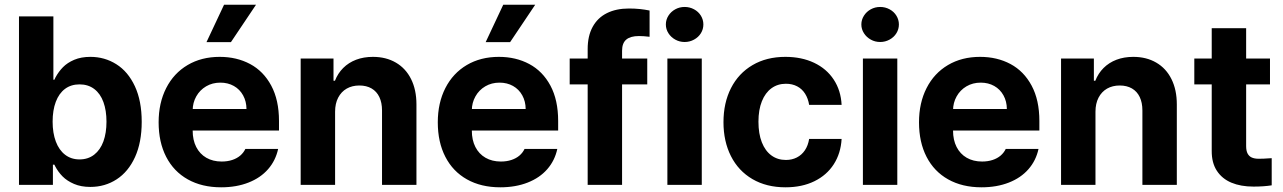

<svg xmlns="http://www.w3.org/2000/svg" viewBox="-20 -776 5385 806"><path d="M59.7 -707.2H204.1V-441.4H208.4Q209.4 -444 210.6 -446.2Q211.9 -448.4 212.9 -451.1Q226.2 -475.6 244.5 -494.1Q262.7 -512.7 291.6 -525Q320.5 -537.3 359.4 -537.3Q419.4 -537.3 468.5 -506.3Q517.6 -475.4 546.3 -413.8Q574.9 -352.2 574.9 -264.6Q574.9 -178.6 546.9 -116.8Q518.8 -55.1 469.7 -23.2Q420.7 8.7 359.2 8.7Q320.3 8.7 291 -3.8Q261.6 -16.4 242.8 -35.3Q224 -54.2 211.1 -78.9Q210.3 -80.5 209.8 -81.8Q209.2 -83 208.4 -84.6H202.1V0H59.7ZM313.9 -106.8Q349.8 -106.8 375.5 -126.8Q401.1 -146.8 414.1 -182.4Q427 -218 427 -265.2Q427 -312.1 414.2 -347.4Q401.4 -382.8 375.8 -402.3Q350.1 -421.8 313.9 -421.8Q278.2 -421.8 252.9 -402.9Q227.6 -384 214.2 -348.5Q200.9 -313.1 200.9 -265.2Q200.9 -217.6 214.4 -181.7Q227.9 -145.9 253.3 -126.4Q278.7 -106.8 313.9 -106.8Z M645.9 -262.6Q645.9 -343.8 677.7 -406.3Q709.5 -468.7 767.6 -503Q825.7 -537.3 902.3 -537.3Q973.7 -537.3 1030 -507.2Q1086.2 -477.1 1118.7 -416.5Q1151.2 -355.9 1151.2 -268.2V-227.9H704.7V-318.5H1014.7Q1014.5 -350.4 1000.5 -375.7Q986.5 -401.1 961.7 -415.1Q936.9 -429.1 905 -429.1Q871.7 -429.1 845.3 -413.6Q818.9 -398.1 803.9 -371.4Q789 -344.8 788.8 -313.1V-228Q788.8 -188.2 803.7 -159Q818.6 -129.7 846.1 -113.8Q873.7 -97.9 910.6 -97.9Q935 -97.9 954.9 -104.5Q974.8 -111.1 988.7 -123Q1002.6 -135 1010.1 -150.9H1147.6Q1137.1 -102.1 1105.4 -65.8Q1073.7 -29.4 1023.1 -9.6Q972.6 10.3 908.3 10.3Q827.6 10.3 768.3 -23Q709.1 -56.2 677.5 -117.8Q645.9 -179.3 645.9 -262.6ZM920.6 -756.2H1054.8L949.4 -599.1H846.8Z M1386.7 0H1242.2V-530.4H1380V-437.1H1386.1Q1398.1 -468 1420.7 -490.6Q1443.3 -513.2 1475 -525.3Q1506.7 -537.3 1545.5 -537.3Q1600.5 -537.3 1641.8 -513.2Q1683.2 -489.2 1705.7 -444Q1728.2 -398.9 1728.2 -337.8V0H1583.7V-312.4Q1583.7 -345 1572.5 -368.6Q1561.3 -392.2 1539.8 -404.7Q1518.3 -417.1 1488.6 -417.1Q1458.4 -417.1 1435.5 -404.1Q1412.6 -391 1399.6 -366.1Q1386.7 -341.2 1386.7 -307Z M1817.8 -262.6Q1817.8 -343.8 1849.6 -406.3Q1881.5 -468.7 1939.5 -503Q1997.6 -537.3 2074.3 -537.3Q2145.7 -537.3 2201.9 -507.2Q2258.2 -477.1 2290.7 -416.5Q2323.1 -355.9 2323.1 -268.2V-227.9H1876.6V-318.5H2186.7Q2186.5 -350.4 2172.5 -375.7Q2158.5 -401.1 2133.7 -415.1Q2108.8 -429.1 2076.9 -429.1Q2043.6 -429.1 2017.2 -413.6Q1990.8 -398.1 1975.9 -371.4Q1960.9 -344.8 1960.7 -313.1V-228Q1960.7 -188.2 1975.6 -159Q1990.5 -129.7 2018.1 -113.8Q2045.7 -97.9 2082.6 -97.9Q2106.9 -97.9 2126.8 -104.5Q2146.8 -111.1 2160.7 -123Q2174.6 -135 2182.1 -150.9H2319.5Q2309.1 -102.1 2277.4 -65.8Q2245.7 -29.4 2195.1 -9.6Q2144.5 10.3 2080.2 10.3Q1999.5 10.3 1940.3 -23Q1881.1 -56.2 1849.5 -117.8Q1817.8 -179.3 1817.8 -262.6ZM2092.6 -756.2H2226.8L2121.4 -599.1H2018.8Z M2697.1 -421.6H2371.5V-530.4H2697.1ZM2620.2 -740.3Q2644.4 -740.3 2665.8 -738.1Q2687.1 -735.9 2706.9 -731.8V-621.6Q2681.7 -624.7 2662.2 -624.7Q2626.8 -624.7 2609.1 -609.9Q2591.4 -595.1 2591.4 -562.8V0H2447V-570.2Q2447 -625.1 2468 -663.4Q2489 -701.7 2528 -721Q2566.9 -740.3 2620.2 -740.3Z M2781.6 -530.4H2926V0H2781.6ZM2775.2 -673.3Q2775.2 -693.1 2786 -710.2Q2796.8 -727.2 2814.8 -737Q2832.7 -746.8 2854.1 -746.8Q2875.3 -746.8 2893.5 -737Q2911.8 -727.2 2922.3 -710.2Q2932.7 -693.1 2932.7 -673.3Q2932.7 -653.4 2922.3 -636.5Q2911.8 -619.6 2893.5 -609.7Q2875.3 -599.7 2854.1 -599.7Q2832.7 -599.7 2814.8 -609.7Q2796.8 -619.6 2786 -636.5Q2775.2 -653.4 2775.2 -673.3Z M3017.1 -263.2Q3017.1 -344.1 3048.7 -406.2Q3080.3 -468.3 3139.2 -502.8Q3198 -537.3 3277 -537.3Q3344.9 -537.3 3397.4 -512.5Q3449.9 -487.6 3479.9 -441.9Q3510 -396.1 3513 -335.8H3376.7Q3372.5 -362.3 3359.8 -382.5Q3347.1 -402.7 3326.5 -413.5Q3305.9 -424.4 3279.1 -424.4Q3244.5 -424.4 3218.6 -405.5Q3192.7 -386.7 3178.3 -350.9Q3163.9 -315.1 3163.9 -265.2Q3163.9 -214.7 3178.1 -178.6Q3192.4 -142.5 3218.3 -123.5Q3244.2 -104.5 3279.1 -104.5Q3304.7 -104.5 3325.1 -115Q3345.6 -125.4 3358.9 -145.2Q3372.2 -164.9 3376.7 -192.8H3513Q3509.6 -132.5 3480.2 -86.6Q3450.8 -40.7 3398.7 -15.2Q3346.6 10.3 3277.6 10.3Q3197.6 10.3 3138.6 -24.2Q3079.7 -58.7 3048.4 -120.7Q3017.1 -182.6 3017.1 -263.2Z M3602.4 -530.4H3746.8V0H3602.4ZM3595.9 -673.3Q3595.9 -693.1 3606.8 -710.2Q3617.6 -727.2 3635.6 -737Q3653.5 -746.8 3674.9 -746.8Q3696.1 -746.8 3714.3 -737Q3732.6 -727.2 3743 -710.2Q3753.5 -693.1 3753.5 -673.3Q3753.5 -653.4 3743 -636.5Q3732.6 -619.6 3714.3 -609.7Q3696.1 -599.7 3674.9 -599.7Q3653.5 -599.7 3635.6 -609.7Q3617.6 -619.6 3606.8 -636.5Q3595.9 -653.4 3595.9 -673.3Z M3837.9 -262.6Q3837.9 -343.8 3869.7 -406.3Q3901.5 -468.7 3959.6 -503Q4017.7 -537.3 4094.3 -537.3Q4165.7 -537.3 4222 -507.2Q4278.2 -477.1 4310.7 -416.5Q4343.2 -355.9 4343.2 -268.2V-227.9H3896.7V-318.5H4206.7Q4206.5 -350.4 4192.5 -375.7Q4178.5 -401.1 4153.7 -415.1Q4128.8 -429.1 4097 -429.1Q4063.6 -429.1 4037.2 -413.6Q4010.8 -398.1 3995.9 -371.4Q3981 -344.8 3980.8 -313.1V-228Q3980.8 -188.2 3995.7 -159Q4010.6 -129.7 4038.1 -113.8Q4065.7 -97.9 4102.6 -97.9Q4126.9 -97.9 4146.9 -104.5Q4166.8 -111.1 4180.7 -123Q4194.6 -135 4202.1 -150.9H4339.6Q4329.1 -102.1 4297.4 -65.8Q4265.7 -29.4 4215.1 -9.6Q4164.5 10.3 4100.3 10.3Q4019.6 10.3 3960.3 -23Q3901.1 -56.2 3869.5 -117.8Q3837.9 -179.3 3837.9 -262.6Z M4578.7 0H4434.2V-530.4H4572V-437.1H4578.1Q4590.1 -468 4612.7 -490.6Q4635.3 -513.2 4667 -525.3Q4698.7 -537.3 4737.5 -537.3Q4792.4 -537.3 4833.8 -513.2Q4875.2 -489.2 4897.7 -444Q4920.2 -398.9 4920.2 -337.8V0H4775.7V-312.4Q4775.7 -345 4764.5 -368.6Q4753.3 -392.2 4731.8 -404.7Q4710.2 -417.1 4680.6 -417.1Q4650.4 -417.1 4627.5 -404.1Q4604.6 -391 4591.6 -366.1Q4578.7 -341.2 4578.7 -307Z M5311.3 -421.6H4993.6V-530.4H5311.3ZM5211.2 -657.5V-162.8Q5211.2 -142.6 5217.5 -131.1Q5223.8 -119.6 5234.8 -114.8Q5245.7 -109.9 5261.8 -109.6Q5277.1 -109 5318.5 -112V2Q5285.2 7.3 5242.2 7.3Q5188.5 7.3 5149.2 -9.2Q5110 -25.7 5088.2 -59.2Q5066.3 -92.6 5066.7 -143V-657.5Z"/></svg>

Font: Pretendard Variable
Style: Regular
Weight: 400
Designer: Base glyphs from Inter by Rasmus Andersson; Hangul glyphs from Noto Sans CJK(Source Han Sans) by Jang Soo-young and Kang
Foundry: Kil Hyung-jin
Version: Version 1.100;FEAKit 1.0